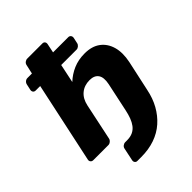

<svg xmlns="http://www.w3.org/2000/svg" viewBox="-252 -835 1150 1150"><g transform="rotate(-45 323.5 -260.0)"><path d="M223 190Q213 190 207.5 182.5Q202 175 204 165L221 84Q223 73 232 66Q241 59 252 59H266Q296 59 316.5 49Q337 39 350.5 21Q364 3 373 -21Q382 -45 388 -74L427 -257Q437 -306 420 -330.5Q403 -355 363 -355Q318 -355 287.5 -329.5Q257 -304 247 -257L198 -25Q196 -15 187 -7.5Q178 0 168 0H40Q29 0 23 -7.5Q17 -15 19 -25L129 -539H91Q80 -539 74.5 -546.5Q69 -554 71 -564L79 -601Q81 -612 89.5 -619.5Q98 -627 109 -627H147L160 -685Q162 -696 171 -703Q180 -710 191 -710H319Q329 -710 334.5 -703Q340 -696 338 -685L326 -627H455Q465 -627 471 -619.5Q477 -612 475 -601L467 -564Q465 -554 456 -546.5Q447 -539 437 -539H307L282 -420Q316 -452 359 -470.5Q402 -489 455 -489Q516 -489 554.5 -460.5Q593 -432 607.5 -381.5Q622 -331 608 -263L566 -70Q554 -10 527.5 37.5Q501 85 462 119.5Q423 154 371 172Q319 190 256 190Z"/></g></svg>

Font: Rubik Light
Style: Bold Italic
Weight: 700
Italic angle: -12°
Version: Version 2.104